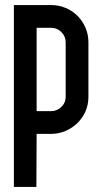

<svg xmlns="http://www.w3.org/2000/svg" viewBox="-20 -740 405 760"><path d="M125 -210 124 0H35V-720H182Q213 -720 240 -708.5Q267 -697 287 -677Q307 -657 318.5 -630Q330 -603 330 -572V-357Q330 -326 318.5 -299.5Q307 -273 286.5 -253Q266 -233 239 -221.5Q212 -210 182 -210ZM125 -630V-300H182Q205 -300 222.5 -316.5Q240 -333 240 -357V-572Q240 -596 223 -613Q206 -630 182 -630Z"/></svg>

Font: Berliner Wand
Style: Regular
Weight: 400
Designer: Peter Wiegel
Foundry: Peter Wiegel
Version: Version 1.000